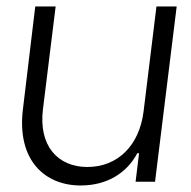

<svg xmlns="http://www.w3.org/2000/svg" viewBox="-20 -566 595 598"><path d="M231 11.7C315.4 11.7 376 -28.8 407.7 -88.9H413.1L402.3 0H462.9L530.3 -545.9H467.3L427.2 -219.2C414.1 -112.3 346.2 -45.9 252 -45.9C160.2 -45.9 99.6 -111.8 113.8 -226.1L153.3 -545.9H89.8L51.3 -225.1C32.2 -65.9 120.6 11.7 231 11.7Z"/></svg>

Font: Guggenheim Sans Display Light
Style: Italic
Weight: 300
Italic angle: -7°
Designer: Modified by Tom Baber under direction of Pentagram Design 2023
Foundry: rsms
Version: Version 1.001;Glyphs 3.1.2 (3151)